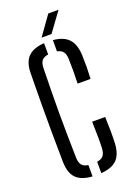

<svg xmlns="http://www.w3.org/2000/svg" viewBox="-178 -1025 774 1100"><g transform="rotate(-20 209.0 -475.0)"><path d="M186 7Q119 2.5 87.5 -29.8Q56 -62 55 -130.5Q53.5 -229 53 -314.5Q52.5 -400 53 -485.2Q53.5 -570.5 55 -669Q55.5 -736 87.5 -768.5Q119.5 -801 186 -805.5V-736.5Q158.5 -732.5 146.8 -718Q135 -703.5 134 -671.5Q132.5 -593 131.5 -527.2Q130.5 -461.5 130.5 -399.8Q130.5 -338 131.5 -272.2Q132.5 -206.5 134 -127.5Q135 -96 146.8 -81Q158.5 -66 186 -62.5ZM287.5 -522Q289 -562 289 -596.8Q289 -631.5 288 -671.5Q287 -701.5 275.8 -716.2Q264.5 -731 239.5 -736V-804.5Q303 -799 333.8 -766.2Q364.5 -733.5 367.5 -669Q369 -629.5 368.8 -595.2Q368.5 -561 366.5 -522ZM239.5 6.5V-63Q267 -67 278.8 -82Q290.5 -97 292 -127.5Q293.5 -161.5 293 -196.5Q292.5 -231.5 291 -288.5H370.5Q372 -240.5 372.5 -203.5Q373 -166.5 371.5 -130.5Q368.5 -63 337.5 -30.8Q306.5 1.5 239.5 6.5ZM183.5 -840 267 -957H329.5L244 -840Z"/></g></svg>

Font: Big Shoulders Stencil Text
Style: Regular
Weight: 400
Designer: Patric King
Foundry: XO Type Co
Version: Version 1.000